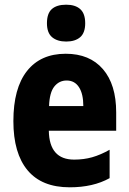

<svg xmlns="http://www.w3.org/2000/svg" viewBox="-20 -788 549 818"><path d="M260 -559Q362 -559 418.5 -493.5Q475 -428 475 -309V-231H188Q190 -108 296 -108Q337 -108 372.5 -118Q408 -128 447 -150V-29Q377 10 277 10Q158 10 97.5 -62.5Q37 -135 37 -272Q37 -412 95 -485.5Q153 -559 260 -559ZM264 -445Q232 -445 211.5 -419.5Q191 -394 189 -336H335Q335 -388 316.5 -416.5Q298 -445 264 -445ZM262 -768Q301 -768 322 -749Q343 -730 343 -689Q343 -648 321.5 -629.5Q300 -611 262 -611Q224 -611 202 -629.5Q180 -648 180 -689Q180 -731 201 -749.5Q222 -768 262 -768Z"/></svg>

Font: Noto Sans Devanagari Condensed ExtraBold
Style: Regular
Weight: 800
Width: 3
Designer: Jelle Bosma - Monotype Design Team
Foundry: Monotype Imaging Inc.
Version: Version 2.004; ttfautohint (v1.8.4.7-5d5b)